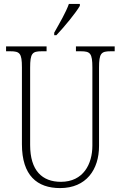

<svg xmlns="http://www.w3.org/2000/svg" viewBox="-20 -951 618 981"><path d="M257 -784V-771H268C309 -814 368 -886 388 -921V-931H332C316 -886 286 -836 257 -784ZM287 10C421 10 486 -85 486 -205V-605C486 -679 497 -689 545 -689H566V-714H368V-689H393C441 -689 452 -679 452 -606V-207C452 -113 406 -22 291 -22C196 -22 134 -79 134 -210V-605C134 -679 145 -689 193 -689H218V-714H11V-689H33C81 -689 92 -679 92 -607V-214C92 -54 170 10 287 10Z"/></svg>

Font: Noto Serif Armenian Condensed ExtraLight
Style: Regular
Weight: 200
Width: 3
Designer: Monotype Design Team
Foundry: Monotype Imaging Inc.
Version: Version 2.008